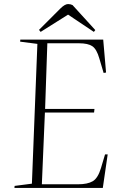

<svg xmlns="http://www.w3.org/2000/svg" viewBox="-20 -925 587 945"><path d="M164 -709 79 -720 80 -730H488L502 -568L490 -566L469 -637Q456 -683 434.5 -697.5Q413 -712 369 -712H213L202 -389H445L443 -371H201L186 -18H364Q411 -18 436.5 -33Q462 -48 477 -98L497 -165H510L486 0H51L52 -10L137 -21ZM449 -777 442 -768 315 -853 180 -768 172 -778 276 -882Q299 -905 315 -905Q327 -905 337 -900Z"/></svg>

Font: Display Extralight
Style: Italic
Weight: 200
Italic angle: -2°
Designer: Latin by Veronika Burian and Jose Scaglione. Greek by Irene Vlachou. Cyrillic by Vera Evstafieva
Foundry: TypeTogether
Version: Version 3.002